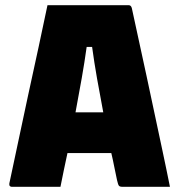

<svg xmlns="http://www.w3.org/2000/svg" viewBox="-20 -720 690 740"><path d="M213 0H25Q21 0 18 -3Q15 -6 16 -13Q31 -82 49.5 -170.5Q68 -259 88.5 -353.5Q109 -448 128.5 -537.5Q148 -627 163 -700H476Q485 -700 488 -689Q516 -562 545.5 -424Q575 -286 606 -140Q613 -106 620.5 -71Q628 -36 635 0H452Q442 0 438.5 -4Q435 -8 431 -26Q425 -53 420 -79Q415 -105 409 -130H240Q233 -99 226.5 -66.5Q220 -34 213 0ZM314 -539Q306 -481 295 -418.5Q284 -356 271 -287H378Q365 -355 354 -417.5Q343 -480 335 -539Z"/></svg>

Font: Recursive Sn Lnr St Blk
Style: Regular
Weight: 900
Version: Version 1.079;hotconv 1.0.112;makeotfexe 2.5.65598; ttfautoh